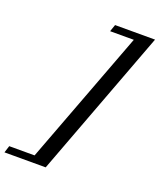

<svg xmlns="http://www.w3.org/2000/svg" viewBox="-302 -848 932 1122"><g transform="rotate(20 164.0 -287.0)"><path d="M-136.7 172.9 -123 129.4H34.7L348.6 -703.6H201.2L216.3 -747.1H464.8L119.6 172.9Z"/></g></svg>

Font: Elstob 18pt SemiBold
Style: Italic
Weight: 600
Italic angle: -20°
Designer: Peter S. Baker
Version: Version 1.015